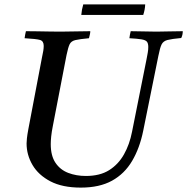

<svg xmlns="http://www.w3.org/2000/svg" viewBox="-20 -843 852 874"><path d="M348 11Q264 11 209.5 -17.5Q155 -46 128 -92Q101 -138 101 -190Q101 -198 102.5 -213Q104 -228 109 -255L171 -581Q175 -599 177 -611.5Q179 -624 179 -634Q179 -656 162.5 -661Q146 -666 92 -669Q94 -685 98 -701Q118 -701 147.5 -700.5Q177 -700 207 -699.5Q237 -699 255 -699Q282 -699 322 -700Q362 -701 391 -701Q391 -694 389 -685.5Q387 -677 385 -669Q342 -665 323 -660.5Q304 -656 297 -641.5Q290 -627 283 -593L221 -272Q215 -242 213 -221.5Q211 -201 211 -187Q211 -134 232.5 -102Q254 -70 290.5 -56Q327 -42 371 -42Q435 -42 477 -68.5Q519 -95 544.5 -140.5Q570 -186 581 -243L647 -573Q650 -589 652.5 -602.5Q655 -616 655 -629Q655 -646 648.5 -653.5Q642 -661 623.5 -664Q605 -667 569 -669Q571 -685 575 -701Q598 -701 634 -700Q670 -699 692 -699Q714 -699 748 -700Q782 -701 812 -701Q812 -684 805 -670Q762 -666 742.5 -661Q723 -656 715.5 -640.5Q708 -625 701 -589L632 -248Q616 -169 581.5 -110.5Q547 -52 490 -20.5Q433 11 348 11ZM359 -823H641Q640 -799 632 -775H350Q352 -799 359 -823Z"/></svg>

Font: Tiro Tamil
Style: Italic
Weight: 400
Italic angle: -11°
Designer: Tamil: Fernando Mello & Fiona Ross, assisted by Kaja Sojewska. Latin: John Hudson with Paul Hanslow, assisted by Kaja So
Foundry: Tiro Typeworks Ltd.
Version: Version 1.52